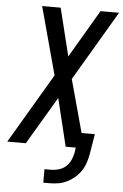

<svg xmlns="http://www.w3.org/2000/svg" viewBox="-73 -778 656 1022"><g transform="rotate(5 254.5 -267.0)"><path d="M198 201V129H233Q253 129 274 123Q295 117 311.5 102.5Q328 88 337 68Q346 48 350 28L354 0H300L238 -255L87 0H-12L208 -373L110 -735H209L272 -480L422 -735H521L301 -362L378 -80H449L431 28Q427 51 419.5 74Q412 97 398.5 117.5Q385 138 366 154.5Q347 171 325 182Q303 193 279.5 197Q256 201 233 201Z"/></g></svg>

Font: Iosevka SS04 Medium
Style: Italic
Weight: 500
Italic angle: -9°
Monospace: yes
Designer: Belleve Invis
Foundry: Belleve Invis
Version: Version 19.0.0; ttfautohint (v1.8.4)